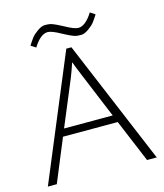

<svg xmlns="http://www.w3.org/2000/svg" viewBox="-118 -888 833 976"><g transform="rotate(-15 298.5 -400.0)"><path d="M152 -225 59 0H12L284 -653H311L585 0H534L440 -225ZM295 -579Q280 -534 268 -504L168 -264H424L325 -503Q302 -559 295 -579ZM214 -759Q176 -759 138 -698L112 -715Q126 -737 136.5 -751Q147 -765 169.5 -781Q192 -797 208.5 -797Q225 -797 234 -795.5Q243 -794 253.5 -789.5Q264 -785 268.5 -783Q273 -781 286.5 -774Q300 -767 302 -766Q350 -739 371 -739Q409 -739 447 -800L473 -783Q459 -761 448.5 -747Q438 -733 415.5 -717Q393 -701 376.5 -701Q360 -701 351 -702.5Q342 -704 331.5 -708.5Q321 -713 316.5 -715Q312 -717 298.5 -724Q285 -731 283 -732Q235 -759 214 -759Z"/></g></svg>

Font: Julius Sans One
Style: Regular
Weight: 400
Designer: Luciano Vergara
Foundry: LatinoType
Version: Version 1.001